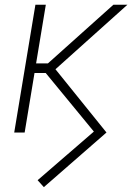

<svg xmlns="http://www.w3.org/2000/svg" viewBox="-20 -559 558 810"><path d="M165 230.5 138.7 201.2 376 -3.9 168.5 -256.3 201.2 -282.7 429.2 0ZM40 0 129.4 -539.1H173.3L84 0ZM104.5 -251 111.3 -291.5H182.1L458.5 -539.1H517.6L196.3 -251Z"/></svg>

Font: Inter 18pt ExtraLight
Style: Italic
Weight: 250
Italic angle: -9.3988°
Designer: Rasmus Andersson
Foundry: rsms
Version: Version 4.001;git-66647c0bb